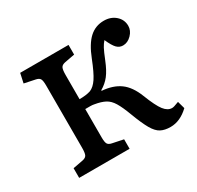

<svg xmlns="http://www.w3.org/2000/svg" viewBox="-120 -661 831 808"><g transform="rotate(-30 296.0 -257.0)"><path d="M493 7Q465 7 446 -3Q427 -13 411 -41Q395 -69 375 -122Q359 -165 345 -188Q331 -211 312 -221Q293 -231 263 -236Q254 -238 243.5 -238Q233 -238 219 -238V-100Q219 -77 224 -68.5Q229 -60 244 -57L297 -46V0H52V-47L100 -56Q116 -59 121 -68.5Q126 -78 126 -104V-407Q126 -430 121 -438.5Q116 -447 101 -450L48 -461L58 -507H293V-460L245 -451Q229 -448 224 -438.5Q219 -429 219 -403V-286Q252 -286 273 -293Q293 -301 310 -326.5Q327 -352 349 -408Q372 -467 401.5 -494Q431 -521 472 -521Q506 -521 528.5 -501Q551 -481 551 -451Q551 -428 532.5 -409Q514 -390 491 -390Q474 -390 461.5 -402.5Q449 -415 434 -449Q424 -438 416 -423Q408 -408 394 -373Q378 -333 360.5 -310.5Q343 -288 317 -273V-270Q370 -266 404 -241.5Q438 -217 459 -163Q482 -104 499.5 -81.5Q517 -59 538 -59Q543 -59 549.5 -61Q556 -63 572 -69L582 -33Q540 7 493 7Z"/></g></svg>

Font: Text Regular
Style: Regular
Weight: 400
Designer: Latin by Veronika Burian and Jose Scaglione. Greek by Irene Vlachou. Cyrillic by Vera Evstafieva.
Foundry: TypeTogether
Version: Version 3.002